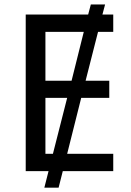

<svg xmlns="http://www.w3.org/2000/svg" viewBox="-20 -780 596 875"><path d="M286.1 -334 221.2 -79.1H187V-334ZM361.8 -634.8 306.2 -412.1H187V-634.8ZM381.8 -713.9H97.2V0H201.2L182.1 75.2H247.1L266.1 0H496.1V-79.1H286.1L350.1 -334H478V-412.1H370.1L426.8 -634.8H496.1V-713.9H446.8L459 -759.8H394Z"/></svg>

Font: Noto Reveo Sans
Style: Regular
Weight: 400
Designer: Monotype Design team
Foundry: Monotype Imaging Inc.
Version: Version 1.04